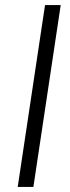

<svg xmlns="http://www.w3.org/2000/svg" viewBox="-20 -739 277 759"><path d="M50 0 158 -719H220L112 0Z"/></svg>

Font: Nunitoga
Style: Light Italic
Weight: 300
Italic angle: -9°
Designer: Vernon Adams
Foundry: Vernon Adams
Version: Version 1.0